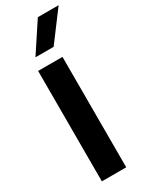

<svg xmlns="http://www.w3.org/2000/svg" viewBox="-237 -977 805 1024"><g transform="rotate(-30 165.0 -464.5)"><path d="M330 -929 196 -750H84L202 -929ZM210 0H60V-680H210Z"/></g></svg>

Font: Puffins on Iceburgs(2)
Style: on-Iceburgs-Bold
Weight: 700
Version: Version 1.0